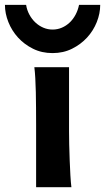

<svg xmlns="http://www.w3.org/2000/svg" viewBox="-62 -777 436 797"><path d="M224.6 -498V-231.9Q224.6 -208.5 225.3 -176.5Q226.1 -144.5 227.3 -111.8Q228.5 -79.1 230.2 -49.3Q231.9 -19.5 234.4 0H87.9V-258.8Q87.9 -294.4 87.6 -329.1Q87.4 -363.8 86.7 -394.8Q85.9 -425.8 84.5 -452.4Q83 -479 80.6 -498ZM354 -756.8Q354 -721.2 339.8 -685.5Q325.7 -649.9 299.6 -621.3Q273.4 -592.8 237.1 -574.7Q200.7 -556.6 156.2 -556.6Q111.3 -556.6 75 -574.7Q38.6 -592.8 12.7 -621.3Q-13.2 -649.9 -27.3 -685.5Q-41.5 -721.2 -41.5 -756.8H46.4Q49.8 -734.9 60.1 -716.1Q70.3 -697.3 85 -683.6Q99.6 -669.9 117.9 -662.1Q136.2 -654.3 156.2 -654.3Q176.8 -654.3 194.8 -662.1Q212.9 -669.9 227.3 -683.6Q241.7 -697.3 251.7 -716.1Q261.7 -734.9 266.1 -756.8Z"/></svg>

Font: Andika New Basic
Style: Bold
Weight: 700
Designer: Victor Gaultney, Annie Olsen, Pablo Ugerman
Foundry: SIL International
Version: Version 5.500; ttfautohint (v1.8.3)